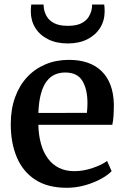

<svg xmlns="http://www.w3.org/2000/svg" viewBox="-20 -836 564 866"><path d="M280.5 11Q195 11 139 -25.5Q83 -62 55.8 -126.8Q28.5 -191.5 28.5 -276Q28.5 -343 47.8 -396.5Q67 -450 102 -487.8Q137 -525.5 185.2 -545.8Q233.5 -566 290.5 -566Q386.5 -566 438.8 -514.5Q491 -463 493.5 -367Q493.5 -336 492 -313.2Q490.5 -290.5 486.5 -273H153Q154 -226 164.8 -187.5Q175.5 -149 196 -121.2Q216.5 -93.5 246.2 -78.8Q276 -64 315.5 -64Q356.5 -64 398.5 -78.5Q440.5 -93 463 -110L483.5 -64Q466.5 -46 434.8 -28.8Q403 -11.5 363 -0.2Q323 11 280.5 11ZM153 -326.5 372 -327Q373 -336.5 373.8 -348.8Q374.5 -361 374.5 -371Q374.5 -432.5 351.8 -470.8Q329 -509 274 -509Q249 -509 227.8 -499.8Q206.5 -490.5 190.5 -469.5Q174.5 -448.5 164.8 -413.5Q155 -378.5 153 -326.5ZM286 -640Q234.5 -640 197 -658.8Q159.5 -677.5 139.2 -710.2Q119 -743 119 -784Q119 -791.5 119.5 -800.5Q120 -809.5 121 -815.5H176.5Q176.5 -812 177 -807.2Q177.5 -802.5 178 -797.5Q181 -778.5 191.8 -760.5Q202.5 -742.5 225.2 -731Q248 -719.5 286 -719.5Q324.5 -719.5 347 -731Q369.5 -742.5 380.2 -760.5Q391 -778.5 394 -797Q395 -802.5 395.2 -807.2Q395.5 -812 395 -815.5H450Q451 -809.5 451.5 -800.8Q452 -792 452 -784.5Q452 -743 431.5 -710.2Q411 -677.5 373.8 -658.8Q336.5 -640 286 -640Z"/></svg>

Font: Merriweather 28pt SemiBold
Style: Regular
Weight: 600
Version: Version 2.100